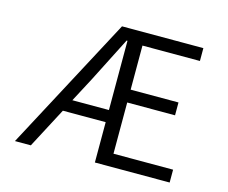

<svg xmlns="http://www.w3.org/2000/svg" viewBox="-102 -873 1204 1015"><g transform="rotate(15 500.0 -366.0)"><path d="M293.9 -287.1H494.1V-666H489.3Q420.9 -530.3 365.2 -421.9ZM577.1 -70.3H903.3V0H494.1V-220.7H259.8L143.6 0H56.6L446.3 -732.4H891.6V-662.1H577.1V-420.9H838.9V-350.6H577.1Z"/></g></svg>

Font: Gen Shin Gothic Monospace Normal
Style: Regular
Weight: 350
Designer: [Source Han Sans]
Ryoko NISHIZUKA  (kana & ideographs); Paul D. Hunt (Latin, Greek & Cyrillic); Wenlong ZHANG  (bopomofo
Version: Version 1.002.20150607